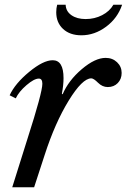

<svg xmlns="http://www.w3.org/2000/svg" viewBox="-20 -796 539 816"><path d="M21 -391Q44 -441 104 -490.5Q164 -540 204 -540Q250 -540 250 -464Q250 -434 243 -398L246 -395Q271 -454 327.5 -502Q384 -550 429 -550Q458 -550 477.5 -531.5Q497 -513 497 -486Q497 -460 480.5 -443Q464 -426 438 -426Q415 -426 396.5 -444.5Q378 -463 368 -463Q330 -463 272 -368.5Q214 -274 170 -138L125 0H32L97 -207Q160 -403 160 -440Q160 -462 145 -462Q125 -462 92.5 -434Q60 -406 47 -378ZM499 -776Q480 -719 431 -682.5Q382 -646 326 -646Q277 -646 248 -673Q219 -700 219 -744Q219 -761 223 -776H259Q260 -748 283.5 -731.5Q307 -715 344 -715Q382 -715 414 -731.5Q446 -748 462 -776Z"/></svg>

Font: Libre Baskerville
Style: Italic
Weight: 400
Italic angle: -15°
Designer: Pablo Impallari, Rodrigo Fuenzalida
Foundry: Pablo Impallari, Rodrigo Fuenzalida
Version: Version 1.051;Glyphs 3.2.3 (3260)